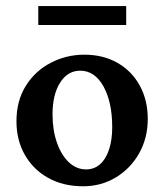

<svg xmlns="http://www.w3.org/2000/svg" viewBox="-20 -617 552 644"><path d="M258.8 7.8Q192.4 7.8 142.1 -20Q91.8 -47.9 63.5 -97.2Q35.2 -146.5 35.2 -210Q35.2 -279.3 66.9 -329.6Q98.6 -379.9 150.9 -406.7Q203.1 -433.6 262.7 -433.6Q326.2 -433.6 374 -406.2Q421.9 -378.9 448.7 -330.1Q475.6 -281.2 475.6 -217.8Q475.6 -154.3 446.8 -103Q418 -51.8 368.7 -22Q319.3 7.8 258.8 7.8ZM268.6 -48.8Q295.9 -48.8 315.4 -65.9Q335 -83 345.7 -115.2Q356.4 -147.5 356.4 -190.4Q356.4 -274.4 327.1 -327.1Q297.9 -379.9 249 -379.9Q207 -379.9 181.6 -339.8Q156.2 -299.8 156.2 -233.4Q156.2 -180.7 170.9 -138.7Q185.5 -96.7 210.9 -72.8Q236.3 -48.8 268.6 -48.8ZM108.4 -596.7H403.3V-533.2H108.4Z"/></svg>

Font: Crimson Pro SemiBold
Style: Regular
Weight: 600
Designer: Jacques Le Bailly
Foundry: Baron von Fonthausen
Version: Version 1.003